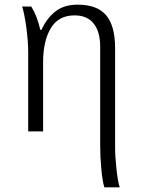

<svg xmlns="http://www.w3.org/2000/svg" viewBox="-20 -564 615 824"><path d="M410 60V-363Q410 -428 382 -463Q354 -498 300 -498Q231 -498 198 -443Q165 -388 165 -297V0H101V-339Q101 -387 93 -446Q85 -505 75 -536H114Q139 -497 153 -436H158Q181 -486 218 -515Q255 -544 313 -544Q397 -544 435.5 -498.5Q474 -453 474 -357V71Q474 107 480 162.5Q486 218 494 240H428Q420 216 415 163.5Q410 111 410 60Z"/></svg>

Font: Noto Serif Light
Style: Regular
Weight: 300
Designer: Monotype Design Team
Foundry: Monotype Imaging Inc.
Version: Version 1.001